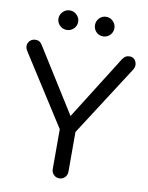

<svg xmlns="http://www.w3.org/2000/svg" viewBox="-104 -1060 871 1133"><g transform="rotate(10 331.5 -493.5)"><path d="M331 0Q311 0 297.5 -14Q284 -28 284 -48V-286L15 -707Q3 -726 6 -743Q9 -760 22 -770.5Q35 -781 52 -781Q68 -781 77 -774.5Q86 -768 94 -755L353 -342H313L574 -757Q582 -769 592 -775Q602 -781 617 -781Q634 -781 645 -769.5Q656 -758 658 -741Q660 -724 649 -707L378 -286V-48Q378 -28 364.5 -14Q351 0 331 0ZM222 -870Q198 -870 180.5 -887Q163 -904 163 -929Q163 -952 180.5 -969.5Q198 -987 222 -987Q246 -987 263.5 -969.5Q281 -952 281 -929Q281 -904 263.5 -887Q246 -870 222 -870ZM440 -870Q415 -870 398.5 -887Q382 -904 382 -929Q382 -952 398.5 -969.5Q415 -987 440 -987Q464 -987 481 -969.5Q498 -952 498 -929Q498 -904 481 -887Q464 -870 440 -870Z"/></g></svg>

Font: Comfortaa SemiBold
Style: Regular
Weight: 600
Designer: Johan Aakerlund
Foundry: Johan Aakerlund
Version: Version 3.104; ttfautohint (v1.8.1.43-b0c9)